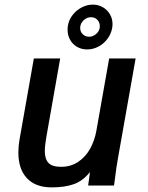

<svg xmlns="http://www.w3.org/2000/svg" viewBox="-20 -803 640 831"><path d="M59.5 -143Q59.5 -170.5 64.5 -199L126.5 -550H240.5L180.5 -209.5Q174 -173 174 -149Q174 -115 189.8 -98Q205.5 -81 244.5 -81Q286.5 -81 318.5 -102.5Q350.5 -124 370 -159.2Q389.5 -194.5 397 -236.5L452.5 -550H567L490 -115Q483 -76 479 -41Q476 -15 473.5 0H361.5L369.5 -58.5Q339.5 -20.5 300.2 -6.2Q261 8 203.5 8Q133.5 8 96.5 -31.8Q59.5 -71.5 59.5 -143ZM272.5 -674.5Q272.5 -683.5 274 -692.5Q278 -717 294.2 -738Q310.5 -759 333.8 -771Q357 -783 381.5 -783Q405.5 -783 425 -771.8Q444.5 -760.5 455.8 -741.2Q467 -722 467 -699Q467 -691 465.5 -682Q461 -656 445 -634.8Q429 -613.5 405.8 -601.2Q382.5 -589 357.5 -589Q333 -589 313.5 -600.2Q294 -611.5 283.2 -631Q272.5 -650.5 272.5 -674.5ZM411.5 -682Q412 -685 412 -690Q412 -706.5 401.2 -717.5Q390.5 -728.5 373.5 -728.5Q355.5 -728.5 341.2 -714.5Q327 -700.5 327 -682Q327 -666 338 -655Q349 -644 365.5 -644Q382 -644 395.5 -655.5Q409 -667 411.5 -682Z"/></svg>

Font: JuliaMono SemiBoldItalic
Style: Regular
Weight: 600
Italic angle: -9°
Monospace: yes
Designer: cormullion
Foundry: corm
Version: Version 0.049; ttfautohint (v1.8.4)